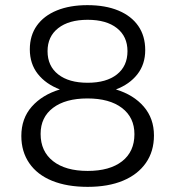

<svg xmlns="http://www.w3.org/2000/svg" viewBox="-20 -723 679 747"><path d="M320 -703Q390 -703 440.5 -682Q491 -661 518 -622Q545 -583 545 -528Q545 -473 514.5 -434Q484 -395 431 -375Q500 -354 539.5 -308Q579 -262 579 -196Q579 -134 547.5 -89Q516 -44 458.5 -20Q401 4 321 4Q241 4 183 -19.5Q125 -43 94 -88Q63 -133 63 -194Q63 -262 103.5 -308Q144 -354 213 -375Q158 -396 127 -435.5Q96 -475 96 -531Q96 -585 123.5 -623.5Q151 -662 201.5 -682.5Q252 -703 320 -703ZM320 -340Q235 -340 186.5 -303.5Q138 -267 138 -202Q138 -134 186.5 -96Q235 -58 321 -58Q407 -58 455 -95.5Q503 -133 503 -201Q503 -266 454.5 -303Q406 -340 320 -340ZM321 -646Q248 -646 206.5 -613.5Q165 -581 165 -524Q165 -466 206.5 -433.5Q248 -401 321 -401Q394 -401 435 -433.5Q476 -466 476 -524Q476 -581 435 -613.5Q394 -646 321 -646Z"/></svg>

Font: Alexandria Light
Style: Regular
Weight: 300
Designer: Mohamed Gaber
Foundry: Kief Type Foundry
Version: Version 5.100